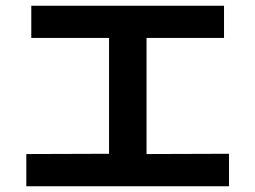

<svg xmlns="http://www.w3.org/2000/svg" viewBox="-20 -694 904 680"><path d="M73.2 -148.4 366.2 -149.4V-559.6H90.8V-673.8H773.4V-559.6H499V-148.4L791 -149.4V-34.2H73.2Z"/></svg>

Font: Pretendard GOV
Style: Bold
Weight: 700
Designer: Base glyphs from Inter by Rasmus Andersson; Hangeul glyphs from Noto Sans CJK(Source Han Sans) by Jang Soo-young and Kan
Foundry: Kil Hyung-jin
Version: Version 1.309